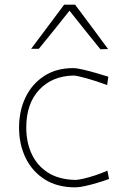

<svg xmlns="http://www.w3.org/2000/svg" viewBox="-20 -797 542 826"><path d="M304 9Q226.5 9 172.5 -25.2Q118.5 -59.5 90.2 -117.8Q62 -176 62 -248Q62 -320.5 90 -378.5Q118 -436.5 170.2 -470.2Q222.5 -504 295 -504Q310.5 -504 339 -497.2Q367.5 -490.5 397.2 -481.8Q427 -473 446 -467L441 -431Q394.5 -448.5 352 -460.2Q309.5 -472 296 -472Q204 -470 148.5 -410.5Q93 -351 93 -248Q93 -185 116.2 -134.8Q139.5 -84.5 186.2 -54.5Q233 -24.5 304 -23Q315 -23 338.2 -28.2Q361.5 -33.5 389.2 -42.5Q417 -51.5 442 -63L449 -27Q427.5 -19 400 -10.8Q372.5 -2.5 346.5 3.2Q320.5 9 304 9ZM412 -585Q378 -627 344.8 -668.2Q311.5 -709.5 279 -751Q247 -710.5 214 -669.5Q181 -628.5 147 -587H114Q150 -635 185.5 -682.5Q221 -730 256 -777H303Q338.5 -730.5 373.8 -682.2Q409 -634 445 -586Z"/></svg>

Font: Commissioner Loud Thin
Style: Regular
Weight: 100
Designer: Kostas Bartsokas
Foundry: Kostas Bartsokas
Version: Version 1.000; ttfautohint (v1.8.3)